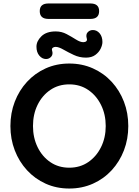

<svg xmlns="http://www.w3.org/2000/svg" viewBox="-20 -1076 799 1106"><path d="M719 -350Q719 -275 694 -210Q669 -145 623.5 -95.5Q578 -46 515.5 -18Q453 10 379 10Q305 10 243 -18Q181 -46 135.5 -95.5Q90 -145 65 -210Q40 -275 40 -350Q40 -425 65 -490Q90 -555 135.5 -604.5Q181 -654 243 -682Q305 -710 379 -710Q453 -710 515.5 -682Q578 -654 623.5 -604.5Q669 -555 694 -490Q719 -425 719 -350ZM589 -350Q589 -417 562 -471.5Q535 -526 488 -558Q441 -590 379 -590Q317 -590 270 -558Q223 -526 196.5 -472Q170 -418 170 -350Q170 -283 196.5 -228.5Q223 -174 270 -142Q317 -110 379 -110Q441 -110 488 -142Q535 -174 562 -228.5Q589 -283 589 -350ZM245 -736Q223 -736 206.5 -755.5Q190 -775 190 -807Q190 -839 218.5 -867Q247 -895 301 -895Q335 -895 364 -879.5Q393 -864 417.5 -848.5Q442 -833 460 -833Q471 -833 477 -838.5Q483 -844 480 -854Q473 -877 485 -890Q497 -903 515 -903Q538 -903 554 -884Q570 -865 570 -834Q570 -817 560 -796Q550 -775 529 -759.5Q508 -744 475 -744Q438 -744 405 -759.5Q372 -775 345 -790.5Q318 -806 300 -806Q290 -806 283.5 -800.5Q277 -795 280 -785Q287 -763 275 -749.5Q263 -736 245 -736ZM259 -967Q209 -967 209 -1012Q209 -1056 259 -1056H501Q551 -1056 551 -1012Q551 -967 501 -967Z"/></svg>

Font: zvoove
Style: Bold
Weight: 700
Designer: Vernon Adams (Nunito) & Andrew Paglinawan (Quicksand)
Foundry: zvoove
Version: Version 3.006